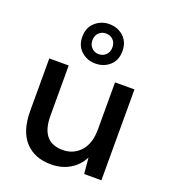

<svg xmlns="http://www.w3.org/2000/svg" viewBox="-141 -870 872 985"><g transform="rotate(20 295.0 -377.5)"><path d="M250 12Q160 12 108.5 -44Q57 -100 57 -211V-496H163V-222Q163 -78 281 -78Q340 -78 378 -120Q416 -162 416 -240V-496H522V0H428L420 -87Q397 -41 352.5 -14.5Q308 12 250 12ZM287 -552Q243 -552 210.5 -580.5Q178 -609 178 -659Q178 -709 210.5 -738Q243 -767 287 -767Q333 -767 365 -738Q397 -709 397 -659Q397 -609 365 -580.5Q333 -552 287 -552ZM287 -603Q310 -603 326 -618.5Q342 -634 342 -659Q342 -686 326 -701Q310 -716 287 -716Q265 -716 249 -701Q233 -686 233 -659Q233 -634 249 -618.5Q265 -603 287 -603Z"/></g></svg>

Font: Firefly Display Medium
Style: Regular
Weight: 500
Designer: Colophon Foundry, Jonny Pinhorn
Foundry: Colophon Foundry
Version: Version 1.200; ttfautohint (v1.8.3)